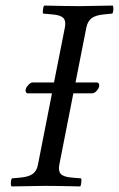

<svg xmlns="http://www.w3.org/2000/svg" viewBox="-20 -667 427 689"><path d="M212.9 -568.8Q217.3 -591.3 207.5 -602.1Q197.8 -612.8 168.9 -615.2L134.8 -618.2Q132.8 -622.1 134.3 -632.8Q135.7 -643.6 138.2 -647Q226.1 -645 265.1 -645Q294.9 -645 384.8 -647Q387.7 -640.1 386.7 -630.6Q385.7 -621.1 382.8 -618.2L352.1 -615.2Q322.3 -612.3 308.3 -601.3Q294.4 -590.3 290 -568.8L251 -371.1H326.7Q332.5 -371.1 334.7 -366.7Q336.9 -362.3 335.9 -357.9Q334 -348.6 326.2 -340.3Q318.4 -332 309.6 -332H243.2L192.9 -76.2Q188.5 -53.2 198.2 -42.7Q208 -32.2 236.8 -29.8L271 -26.9Q272.9 -22.9 271.7 -12Q270.5 -1 268.1 2Q180.2 0 141.1 0Q110.8 0 21 2Q18.1 -4.9 19 -14.4Q20 -23.9 22.9 -26.9L54.2 -29.8Q84 -32.7 98.1 -43.5Q112.3 -54.2 116.2 -76.2L166.5 -332H80.6Q75.2 -332 73 -336.7Q70.8 -341.3 72.3 -346.2Q73.7 -353.5 82 -362.3Q90.3 -371.1 96.7 -371.1H173.8Z"/></svg>

Font: Linux Libertine G
Style: Italic
Weight: 400
Italic angle: -12°
Designer: Philipp H. Poll
Foundry: Philipp H. Poll
Version: Version 5.1.3